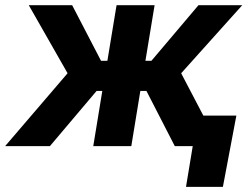

<svg xmlns="http://www.w3.org/2000/svg" viewBox="-46 -561 958 737"><path d="M-26.4 0 213.4 -279.8 64.5 -541H231L341.8 -327.6H366.2L401.4 -541H547.4L512.2 -327.6H535.2L715.8 -541H883.8L649.4 -279.8L795.9 0H625L516.1 -211.9H492.7L458 0H312L346.7 -211.9H324.7L145.5 0ZM668 156.2 693.8 0H651.9L670.9 -117.2H861.3L809.6 156.2Z"/></svg>

Font: Inter 17pt
Style: Bold Italic
Weight: 700
Italic angle: -9.3988°
Version: Version 4.001;git-66647c0bb